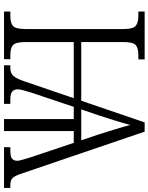

<svg xmlns="http://www.w3.org/2000/svg" viewBox="90 -844 754 975"><g transform="rotate(90 467.5 -357.0)"><path d="M39 0V-32H62Q97 -32 112.5 -45.5Q128 -59 128 -111V-605Q128 -655 112 -668.5Q96 -682 62 -682H39V-714H282V-682H259Q224 -682 209 -668.5Q194 -655 194 -603V-392H492L602 -714H649L865 -80Q875 -53 885.5 -42.5Q896 -32 921 -32H935V0H728V-32H747Q777 -32 787 -41.5Q797 -51 797 -67Q797 -76 791.5 -94Q786 -112 781 -130L706 -354H646V0H585V-354H523L450 -136Q446 -122 440 -101.5Q434 -81 434 -70Q434 -52 445 -42Q456 -32 483 -32H508V0H312V-32H328Q351 -32 365 -46.5Q379 -61 392 -99L479 -354H194V-111Q194 -59 209.5 -45.5Q225 -32 258 -32H281V0ZM536 -392H693L664 -478Q650 -522 637 -564.5Q624 -607 615 -641Q607 -610 594 -568Q581 -526 567 -483Z"/></g></svg>

Font: Noto Serif SemiCondensed Light
Style: Regular
Weight: 300
Width: 4
Designer: Monotype Design Team
Foundry: Monotype Imaging Inc.
Version: Version 2.013